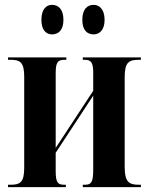

<svg xmlns="http://www.w3.org/2000/svg" viewBox="-20 -773 615 793"><path d="M367 -631C389 -631 412 -647 412 -691C412 -736 389 -753 367 -753C341 -753 320 -736 320 -691C320 -647 341 -631 367 -631ZM195 -631C220 -631 242 -647 242 -691C242 -736 220 -753 195 -753C172 -753 151 -736 151 -691C151 -647 172 -631 195 -631ZM13 0H252V-10H245C218 -10 210 -20 210 -68V-142L365 -378V-72C365 -23 358 -10 332 -10H322V0H562V-10H552C512 -10 495 -23 495 -83V-455C495 -515 512 -526 552 -526H562V-536H322V-526H331C357 -526 365 -513 365 -472V-398L210 -162V-470C210 -517 219 -526 247 -526H254V-536H13V-526H24C63 -526 80 -516 80 -456V-80C80 -20 63 -10 24 -10H13Z"/></svg>

Font: Noto Serif Display ExtraCondensed
Style: Bold
Weight: 700
Width: 2
Designer: Monotype Design Team
Foundry: Monotype Imaging Inc.
Version: Version 2.009